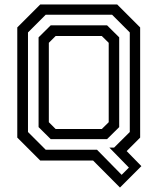

<svg xmlns="http://www.w3.org/2000/svg" viewBox="-20 -720 712 861"><path d="M518 121 397.5 0H160.5L57.5 -103V-597L160.5 -700H505.5L608.5 -597V-103L548 -42.5L614 25ZM525.5 64 558 31.5 470.5 -58H491.5L562 -128V-574.5L482.5 -654H185L105.5 -574.5V-128L185 -48.5H415ZM229.5 -141.5H436.5L467.5 -172V-528L436.5 -558.5H229.5L199 -528V-172ZM207.5 -96 153 -150V-552.5L207.5 -606.5H460L514.5 -552.5V-150L460 -96Z"/></svg>

Font: Tourney Medium
Style: Regular
Weight: 500
Designer: Tyler Finck
Foundry: Etcetera Type Co
Version: Version 1.015